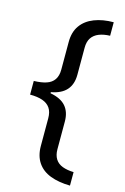

<svg xmlns="http://www.w3.org/2000/svg" viewBox="-131 -773 642 990"><g transform="rotate(15 190.0 -278.0)"><path d="M348 158Q287 157 242.5 140Q198 123 174 87.5Q150 52 150 -1V-148Q150 -182 136 -202.5Q122 -223 95 -232.5Q68 -242 28 -242V-315Q68 -316 95 -325Q122 -334 136 -354.5Q150 -375 150 -408V-556Q150 -609 175 -644Q200 -679 245 -696.5Q290 -714 348 -714V-642Q314 -641 289 -631Q264 -621 250.5 -601Q237 -581 237 -548V-404Q237 -353 210 -322.5Q183 -292 128 -282V-276Q184 -266 210.5 -235.5Q237 -205 237 -154V-7Q237 25 250 45.5Q263 66 288 75.5Q313 85 348 86Z"/></g></svg>

Font: uhindi25
Style: Book
Weight: 400
Designer: Jelle Bosma - Monotype Design Team
Foundry: Monotype Imaging Inc.
Version: Version 2.003